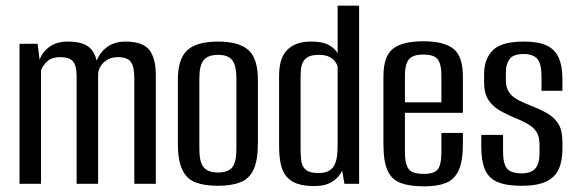

<svg xmlns="http://www.w3.org/2000/svg" viewBox="-20 -650 2043 679"><path d="M49 0V-495H113L120 -439Q131 -468 156.5 -485.5Q182 -503 219 -503Q276 -503 299.5 -479Q323 -455 325 -409H314Q322 -451 350.5 -477Q379 -503 423 -503Q485 -503 508 -473.5Q531 -444 531 -384V0H455V-373Q455 -416 442 -432Q429 -448 397 -448Q369 -448 349.5 -431.5Q330 -415 327 -390V0H251V-380Q251 -417 238.5 -432.5Q226 -448 193 -448Q164 -448 148 -434Q132 -420 125 -401V0Z M751 7Q703 7 671.5 -5Q640 -17 624.5 -50Q609 -83 609 -143V-368Q609 -442 642.5 -472.5Q676 -503 751 -503Q825 -503 858.5 -473Q892 -443 892 -368V-143Q892 -84 877 -51Q862 -18 830.5 -5.5Q799 7 751 7ZM751 -40Q786 -40 801 -58Q816 -76 816 -123V-373Q816 -418 801.5 -437Q787 -456 751 -456Q716 -456 700.5 -437.5Q685 -419 685 -373V-123Q685 -76 700.5 -58Q716 -40 751 -40Z M1091 8Q1055 8 1031 -0.5Q1007 -9 992.5 -26.5Q978 -44 972.5 -71.5Q967 -99 967 -136V-381Q967 -410 973 -432.5Q979 -455 993 -470.5Q1007 -486 1028 -494.5Q1049 -503 1080 -503Q1121 -503 1142.5 -491Q1164 -479 1174 -462V-630H1250V0H1198L1190 -47Q1185 -35 1173.5 -22.5Q1162 -10 1142.5 -1Q1123 8 1091 8ZM1106 -38Q1131 -38 1145 -47Q1159 -56 1165 -71Q1171 -86 1172.5 -104Q1174 -122 1174 -140V-415Q1172 -423 1165 -432.5Q1158 -442 1144.5 -449Q1131 -456 1108 -456Q1083 -456 1070 -449Q1057 -442 1051 -429.5Q1045 -417 1044 -402Q1043 -387 1043 -370V-123Q1043 -101 1045.5 -81Q1048 -61 1061.5 -49.5Q1075 -38 1106 -38Z M1481 9Q1430 9 1398 -2.5Q1366 -14 1351 -46Q1336 -78 1336 -140V-380Q1336 -451 1369.5 -477.5Q1403 -504 1477 -504Q1550 -504 1583.5 -477.5Q1617 -451 1617 -380V-251H1412V-112Q1412 -69 1425.5 -52Q1439 -35 1479 -35Q1516 -35 1528.5 -51.5Q1541 -68 1541 -112V-180H1617V-141Q1617 -80 1602 -47.5Q1587 -15 1557 -3Q1527 9 1481 9ZM1412 -288H1541V-384Q1541 -422 1528.5 -439.5Q1516 -457 1477 -457Q1439 -457 1425.5 -439.5Q1412 -422 1412 -384Z M1825 7Q1769 7 1738 -7Q1707 -21 1694.5 -51.5Q1682 -82 1682 -131V-173H1759V-114Q1759 -71 1773 -54Q1787 -37 1825 -37Q1858 -37 1873 -54Q1888 -71 1888 -108V-139Q1888 -162 1880.5 -178Q1873 -194 1853.5 -207Q1834 -220 1801 -233Q1770 -246 1745.5 -260.5Q1721 -275 1706.5 -298Q1692 -321 1692 -357V-387Q1692 -442 1723 -472.5Q1754 -503 1832 -503Q1883 -503 1912.5 -489.5Q1942 -476 1955.5 -446.5Q1969 -417 1969 -370V-329H1895V-380Q1895 -425 1880 -442Q1865 -459 1832 -459Q1795 -459 1782 -441Q1769 -423 1769 -396V-366Q1769 -339 1781.5 -322Q1794 -305 1817 -294Q1840 -283 1870 -271Q1898 -260 1920.5 -246Q1943 -232 1956 -209.5Q1969 -187 1969 -148V-123Q1969 -81 1956 -52Q1943 -23 1911.5 -8Q1880 7 1825 7Z"/></svg>

Font: Alumni Sans Thin Medium
Style: Regular
Weight: 500
Version: Version 1.018